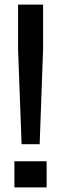

<svg xmlns="http://www.w3.org/2000/svg" viewBox="-20 -820 268 840"><path d="M74.5 -189 59 -604.5V-800H168.5V-604.5L153.5 -189ZM43 0V-114.5H184V0Z"/></svg>

Font: Big Shoulders Display Thin
Style: Bold
Weight: 700
Version: Version 2.002